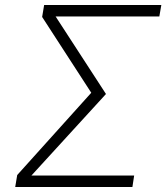

<svg xmlns="http://www.w3.org/2000/svg" viewBox="-20 -750 667 770"><path d="M41 0 49 -48 346 -378 149 -682 157 -730H627L619 -684H203L405 -373L106 -46H518L511 0Z"/></svg>

Font: JetBrains Mono Thin
Style: Italic
Weight: 100
Italic angle: -9°
Monospace: yes
Designer: Philipp Nurullin, Konstantin Bulenkov
Foundry: JetBrains
Version: Version 2.305; ttfautohint (v1.8.4.7-5d5b)